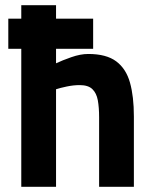

<svg xmlns="http://www.w3.org/2000/svg" viewBox="-20 -720 593 740"><path d="M12 -532V-648H339V-532ZM62 0V-700H196V-476Q219 -487 254.5 -499.5Q290 -512 320 -512Q390 -512 428 -483.5Q466 -455 481 -401.5Q496 -348 496 -271V0H362V-268Q362 -306 357 -333.5Q352 -361 336 -376.5Q320 -392 287 -392Q263 -392 237 -386.5Q211 -381 196 -376V0Z"/></svg>

Font: Titillium Web SemiBold
Style: Regular
Weight: 600
Designer: Mohamed Gaber, Accademia di Belle Arti di Urbino
Foundry: Kief Type Foundry, Accademia di Belle Arti di Urbino
Version: Version 3.000; ttfautohint (v1.8.4)